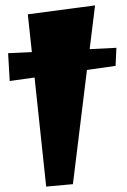

<svg xmlns="http://www.w3.org/2000/svg" viewBox="-20 -676 471 711"><path d="M151 15 108 -389 16 -376 10 -479 98 -483 83 -623 332 -656 312 -494 411 -499 408 -432 302 -417 250 6Z"/></svg>

Font: Joti One
Style: Regular
Weight: 400
Designer: Eduardo Rodriguez Tunni
Foundry: Eduardo Rodriguez Tunni
Version: Version 1.002; ttfautohint (v1.8.4.7-5d5b);gftools[0.9.24]